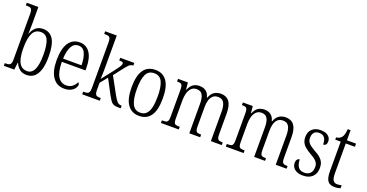

<svg xmlns="http://www.w3.org/2000/svg" viewBox="-34 -1463 4163 2175"><g transform="rotate(20 2047.5 -375.0)"><path d="M291 10Q239 10 206.5 -16Q174 -42 156 -85H151L141 0H15V-32H25Q50 -32 65 -36.5Q80 -41 87 -56Q94 -71 94 -102V-656Q94 -689 87 -704.5Q80 -720 65 -724Q50 -728 26 -728H15V-760H155V-569Q155 -551 154.5 -526.5Q154 -502 153.5 -478Q153 -454 152 -436H154Q172 -486 205 -515.5Q238 -545 293 -545Q374 -545 415.5 -479.5Q457 -414 457 -268Q457 -170 436.5 -108.5Q416 -47 379 -18.5Q342 10 291 10ZM282 -33Q338 -33 366 -91.5Q394 -150 394 -270Q394 -389 368 -446Q342 -503 281 -503Q214 -503 184 -444.5Q154 -386 154 -269Q154 -192 167 -139Q180 -86 208 -59.5Q236 -33 282 -33Z M743 10Q654 10 604.5 -61.5Q555 -133 555 -263Q555 -404 602 -474Q649 -544 734 -544Q814 -544 858 -480Q902 -416 902 -298V-267H617Q618 -147 653.5 -90Q689 -33 752 -33Q798 -33 827 -57Q856 -81 871 -113Q877 -110 881 -103.5Q885 -97 885 -85Q885 -67 869.5 -44.5Q854 -22 822.5 -6Q791 10 743 10ZM840 -306Q839 -395 814.5 -450Q790 -505 734 -505Q678 -505 650 -452Q622 -399 618 -306Z M960 0V-32H970Q995 -32 1010 -36.5Q1025 -41 1032 -56.5Q1039 -72 1039 -105V-656Q1039 -689 1032 -704.5Q1025 -720 1010 -724Q995 -728 971 -728H960V-760H1100V-374Q1100 -360 1100 -340Q1100 -320 1099 -299Q1098 -278 1097.5 -260.5Q1097 -243 1096 -234L1207 -376Q1233 -410 1247.5 -430.5Q1262 -451 1267 -463.5Q1272 -476 1272 -483Q1272 -496 1261 -500Q1250 -504 1223 -504V-536H1393V-504Q1378 -504 1365.5 -499Q1353 -494 1340.5 -482.5Q1328 -471 1313 -452Q1298 -433 1278 -407L1213 -323L1324 -120Q1349 -74 1369 -53Q1389 -32 1419 -32H1424V0H1413Q1382 0 1361 -3Q1340 -6 1325 -16Q1310 -26 1296 -47Q1282 -68 1263 -102L1171 -277L1100 -190V-102Q1100 -71 1107 -55.5Q1114 -40 1129 -36Q1144 -32 1167 -32H1172V0Z M1646 10Q1558 10 1508 -58Q1458 -126 1458 -268Q1458 -407 1505.5 -475.5Q1553 -544 1648 -544Q1738 -544 1786 -476Q1834 -408 1834 -268Q1834 -126 1786 -58Q1738 10 1646 10ZM1647 -29Q1693 -29 1720.5 -57Q1748 -85 1760 -138Q1772 -191 1772 -268Q1772 -386 1743.5 -445Q1715 -504 1647 -504Q1578 -504 1549.5 -445Q1521 -386 1521 -268Q1521 -151 1550.5 -90Q1580 -29 1647 -29Z M1909 0V-32H1922Q1948 -32 1962 -36.5Q1976 -41 1982 -57Q1988 -73 1988 -106V-430Q1988 -463 1982 -479Q1976 -495 1962 -499.5Q1948 -504 1924 -504H1920V-536H2039L2047 -452H2051Q2072 -502 2103.5 -523Q2135 -544 2180 -544Q2211 -544 2234.5 -534Q2258 -524 2275 -502.5Q2292 -481 2300 -448H2304Q2323 -500 2357 -522Q2391 -544 2437 -544Q2503 -544 2537.5 -498Q2572 -452 2572 -356V-104Q2572 -71 2578.5 -56Q2585 -41 2599.5 -36.5Q2614 -32 2639 -32H2642V0H2511V-355Q2511 -424 2490 -461.5Q2469 -499 2419 -499Q2379 -499 2355.5 -477Q2332 -455 2322 -419.5Q2312 -384 2312 -341V-105Q2312 -72 2318 -56.5Q2324 -41 2338.5 -36.5Q2353 -32 2377 -32H2382V0H2251V-355Q2251 -426 2230.5 -462.5Q2210 -499 2160 -499Q2121 -499 2096.5 -474.5Q2072 -450 2061 -411Q2050 -372 2050 -326V-103Q2050 -71 2056.5 -55.5Q2063 -40 2078.5 -36Q2094 -32 2119 -32H2124V0Z M2691 0V-32H2704Q2730 -32 2744 -36.5Q2758 -41 2764 -57Q2770 -73 2770 -106V-430Q2770 -463 2764 -479Q2758 -495 2744 -499.5Q2730 -504 2706 -504H2702V-536H2821L2829 -452H2833Q2854 -502 2885.5 -523Q2917 -544 2962 -544Q2993 -544 3016.5 -534Q3040 -524 3057 -502.5Q3074 -481 3082 -448H3086Q3105 -500 3139 -522Q3173 -544 3219 -544Q3285 -544 3319.5 -498Q3354 -452 3354 -356V-104Q3354 -71 3360.5 -56Q3367 -41 3381.5 -36.5Q3396 -32 3421 -32H3424V0H3293V-355Q3293 -424 3272 -461.5Q3251 -499 3201 -499Q3161 -499 3137.5 -477Q3114 -455 3104 -419.5Q3094 -384 3094 -341V-105Q3094 -72 3100 -56.5Q3106 -41 3120.5 -36.5Q3135 -32 3159 -32H3164V0H3033V-355Q3033 -426 3012.5 -462.5Q2992 -499 2942 -499Q2903 -499 2878.5 -474.5Q2854 -450 2843 -411Q2832 -372 2832 -326V-103Q2832 -71 2838.5 -55.5Q2845 -40 2860.5 -36Q2876 -32 2901 -32H2906V0Z M3624 10Q3578 10 3547.5 -4Q3517 -18 3502 -41.5Q3487 -65 3487 -94Q3487 -114 3493 -126.5Q3499 -139 3508.5 -144.5Q3518 -150 3528 -150Q3528 -95 3551 -60.5Q3574 -26 3626 -26Q3673 -26 3697.5 -53Q3722 -80 3722 -128Q3722 -152 3714 -170.5Q3706 -189 3686 -207Q3666 -225 3629 -245Q3582 -272 3554 -295.5Q3526 -319 3513 -346.5Q3500 -374 3500 -412Q3500 -474 3538 -508.5Q3576 -543 3640 -543Q3680 -543 3707.5 -530.5Q3735 -518 3748.5 -497Q3762 -476 3762 -451Q3762 -427 3751.5 -413Q3741 -399 3719 -399Q3719 -454 3698 -481Q3677 -508 3635 -508Q3592 -508 3572.5 -483.5Q3553 -459 3553 -421Q3553 -380 3578 -354Q3603 -328 3657 -298Q3701 -275 3726.5 -252Q3752 -229 3764 -201Q3776 -173 3776 -137Q3776 -68 3735 -29Q3694 10 3624 10Z M4005 10Q3947 10 3921 -24Q3895 -58 3895 -143V-498H3829V-525Q3850 -527 3865.5 -534.5Q3881 -542 3892 -555Q3905 -570 3911.5 -594Q3918 -618 3922 -658H3956V-536H4066V-498H3956V-141Q3956 -79 3972 -54.5Q3988 -30 4020 -30Q4036 -30 4048 -32Q4060 -34 4074 -37V-1Q4061 3 4043 6.5Q4025 10 4005 10Z"/></g></svg>

Font: Noto Serif Khmer Condensed Light
Style: Regular
Weight: 300
Width: 3
Designer: Danh Hong and the Monotype Design Team
Foundry: Monotype Imaging Inc.
Version: Version 2.004